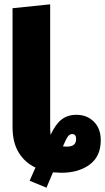

<svg xmlns="http://www.w3.org/2000/svg" viewBox="-20 -781 486 888"><path d="M446 -132Q446 -58 395 -20Q344 18 264 18Q251 18 225 16L195 87L117 55L144 -6Q95 -29 66.5 -75.5Q38 -122 38 -194V-743L212 -761V-192Q212 -177 214 -157Q237 -207 265 -228.5Q293 -250 334 -250Q382 -250 414 -218.5Q446 -187 446 -132ZM332 -138Q332 -161 314 -161Q302 -161 293.5 -149Q285 -137 271 -104Q277 -103 291 -103Q332 -103 332 -138Z"/></svg>

Font: Fira Sans Condensed ExtraBold
Style: Regular
Weight: 800
Width: 3
Designer: Carrois Corporate & Edenspiekermann AG
Foundry: Carrois Corporate GbR & Edenspiekermann AG
Version: Version 4.203